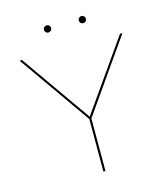

<svg xmlns="http://www.w3.org/2000/svg" viewBox="-117 -889 860 981"><g transform="rotate(-15 313.0 -398.5)"><path d="M202 -778Q202 -786 207.5 -791.5Q213 -797 221 -797Q229 -797 234.5 -791.5Q240 -786 240 -778Q240 -770 234.5 -764.5Q229 -759 221 -759Q213 -759 207.5 -764.5Q202 -770 202 -778ZM386 -778Q386 -786 392 -791.5Q398 -797 405 -797Q413 -797 418.5 -791.5Q424 -786 424 -778Q424 -770 418.5 -764.5Q413 -759 405 -759Q397 -759 391.5 -764.5Q386 -770 386 -778ZM319 -278V0H308V-278L41 -658H54L313 -289L572 -658H585Z"/></g></svg>

Font: Ysabeau Infant Hairline
Style: Regular
Weight: 100
Designer: Christian Thalmann (Catharsis Fonts)
Version: Version 0.003